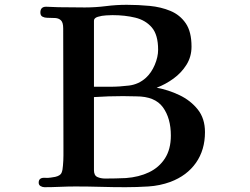

<svg xmlns="http://www.w3.org/2000/svg" viewBox="-20 -773 1040 799"><path d="M691 -209Q691 -281 658 -326.5Q625 -372 547 -372Q534 -372 520 -372.5Q506 -373 492 -373Q462 -373 431.5 -372Q401 -371 371 -369V-65Q371 -43 385 -36.5Q399 -30 418 -30Q439 -30 460.5 -30.5Q482 -31 504 -32Q558 -36 600 -56Q642 -76 666.5 -114Q691 -152 691 -209ZM638 -566Q638 -628 612 -658.5Q586 -689 543 -699.5Q500 -710 448 -710Q441 -710 422 -709Q403 -708 387 -703Q371 -698 371 -687V-412H438Q477 -412 517 -417Q557 -422 587 -449Q610 -470 624 -503Q638 -536 638 -566ZM833 -223Q833 -149 795.5 -95.5Q758 -42 689 -16Q645 0 597 3Q549 6 502 6Q450 6 398 4.5Q346 3 294 3Q264 3 229.5 4.5Q195 6 165 6Q157 6 149 1.5Q141 -3 141 -13Q141 -35 168 -33Q179 -32 191.5 -34Q204 -36 210 -37Q231 -42 236 -53.5Q241 -65 242 -84Q244 -105 244 -126Q244 -147 244 -169Q244 -291 243.5 -412.5Q243 -534 243 -655Q243 -679 234 -688Q225 -697 210 -698Q195 -699 176 -699Q166 -699 157 -703.5Q148 -708 148 -721Q148 -745 172 -745Q185 -745 198 -744Q211 -743 224 -743Q251 -743 278.5 -742.5Q306 -742 333 -742Q377 -742 420.5 -747.5Q464 -753 507 -753Q555 -753 602.5 -748.5Q650 -744 689.5 -727.5Q729 -711 753 -676Q777 -641 777 -579Q777 -537 756 -503.5Q735 -470 702 -446Q669 -422 632 -408Q681 -399 727 -377Q773 -355 803 -317.5Q833 -280 833 -223Z"/></svg>

Font: Kaisei Tokumin ExtraBold
Style: Regular
Weight: 800
Designer: Font-Kai, 金井和夫
Foundry: KAZUO KANAI
Version: Version 5.003